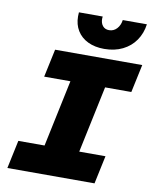

<svg xmlns="http://www.w3.org/2000/svg" viewBox="-99 -1001 858 1074"><g transform="rotate(10 330.5 -463.5)"><path d="M52 -160H201L281 -539H132L166 -698H661L627 -539H478L398 -160H547L513 0H18ZM260 -904Q260 -919 261 -927H396Q395 -923 395 -914Q395 -889 408 -873.5Q421 -858 444 -858Q470 -858 488 -877.5Q506 -897 510 -927H647Q640 -875 612.5 -835Q585 -795 539.5 -772.5Q494 -750 435 -750Q382 -750 342.5 -769Q303 -788 281.5 -823Q260 -858 260 -904Z"/></g></svg>

Font: Azeret Mono ExtraBold
Style: Italic
Weight: 800
Italic angle: -12°
Designer: Martin Vácha
Foundry: Displaay
Version: Version 1.000; Glyphs 3.0.3, build 3074